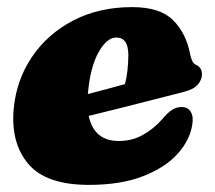

<svg xmlns="http://www.w3.org/2000/svg" viewBox="-20 -505 604 540"><path d="M521 -156Q515 -112.5 480.5 -73.5Q446 -34.5 383.2 -9.8Q320.5 15 230.5 15Q109.5 15 59.8 -43.8Q10 -102.5 18.5 -198.5Q26 -280 69.8 -344.8Q113.5 -409.5 185.8 -447.2Q258 -485 351.5 -485Q429.5 -485 466 -449Q502.5 -413 514 -356Q516 -344.5 520 -335.2Q524 -326 530.5 -323Q548 -315.5 548 -296.5Q548 -281 536.5 -267.2Q525 -253.5 495 -246Q464 -238 418.5 -226.5Q373 -215 323 -202.2Q273 -189.5 229.5 -179Q244.5 -108.5 314 -108.5Q351 -108.5 381.2 -125.2Q411.5 -142 435.5 -169Q452.5 -189 464.5 -196.5Q476.5 -204 491.5 -204Q508 -204 516.2 -191Q524.5 -178 521 -156ZM227.5 -245Q227 -242.5 227 -240.5Q254.5 -247.5 282.2 -255Q310 -262.5 331.5 -268.5Q340.5 -302.5 341 -350Q341 -399.5 307 -399.5Q280.5 -399.5 257.2 -358Q234 -316.5 227.5 -245Z"/></svg>

Font: Fraunces 9pt Soft Black
Style: Italic
Weight: 900
Italic angle: -16°
Version: Version 1.000;[b76b70a41]